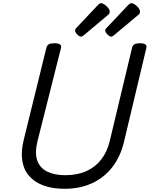

<svg xmlns="http://www.w3.org/2000/svg" viewBox="-20 -1160 935 1199"><path d="M383 19Q308 19 252 -1.5Q196 -22 162 -61Q128 -100 119 -158Q110 -216 129 -290L270 -863Q274 -877 285 -883.5Q296 -890 320 -890Q343 -890 354 -883Q365 -876 361 -861L215 -282Q196 -206 212.5 -158.5Q229 -111 274.5 -88.5Q320 -66 388 -66Q464 -66 520 -91.5Q576 -117 613 -165Q650 -213 666 -282L805 -863Q809 -877 820 -883.5Q831 -890 854 -890Q901 -890 894 -861L754 -273Q731 -179 679.5 -114Q628 -49 553 -15Q478 19 383 19ZM486 -931Q476 -931 462.5 -945Q449 -959 449 -969Q449 -973 450 -976.5Q451 -980 457 -986L592 -1129Q597 -1134 601.5 -1137Q606 -1140 611 -1140Q621 -1140 633.5 -1131Q646 -1122 655.5 -1110.5Q665 -1099 665 -1089Q665 -1081 663 -1076Q661 -1071 650 -1063L505 -941Q499 -937 494.5 -934Q490 -931 486 -931ZM674 -931Q665 -931 651 -945Q637 -959 637 -969Q637 -973 638 -976.5Q639 -980 646 -986L781 -1129Q786 -1134 790.5 -1137Q795 -1140 801 -1140Q811 -1140 823.5 -1131Q836 -1122 845 -1110.5Q854 -1099 854 -1089Q854 -1081 852 -1076Q850 -1071 839 -1063L693 -941Q688 -937 683 -934Q678 -931 674 -931Z"/></svg>

Font: Playwrite IS
Style: Regular
Weight: 400
Designer: Veronika Burian, José Scaglione
Foundry: TypeTogether
Version: Version 1.002